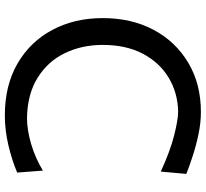

<svg xmlns="http://www.w3.org/2000/svg" viewBox="-48 -763 822 766"><g transform="rotate(90 363.0 -380.0)"><path d="M440.9 11.7Q320.8 11.7 233.6 -38.8Q146.5 -89.4 99.4 -177.7Q52.2 -266.1 52.2 -378.9Q52.2 -493.7 99.1 -581.8Q146 -669.9 230.5 -720.2Q314.9 -770.5 426.8 -770.5Q469.7 -770.5 515.1 -761Q560.5 -751.5 601.8 -738Q643.1 -724.6 673.8 -712.4L664.6 -610.4Q583 -647.9 520 -663.8Q457 -679.7 425.3 -679.7Q350.1 -678.2 289.8 -641.8Q229.5 -605.5 194.3 -538.8Q159.2 -472.2 159.2 -378.9Q159.2 -295.9 191.9 -228Q224.6 -160.2 289.6 -119.4Q354.5 -78.6 450.2 -76.7Q499 -76.7 555.4 -93.5Q611.8 -110.4 660.6 -140.1L668.5 -37.6Q621.1 -17.1 560.3 -2.7Q499.5 11.7 440.9 11.7Z"/></g></svg>

Font: Pinar-DS1-FD Medium
Style: Regular
Weight: 500
Designer: Amin Abedi
Version: Version 3.000